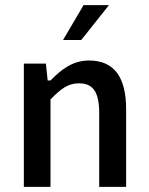

<svg xmlns="http://www.w3.org/2000/svg" viewBox="-20 -739 580 749"><path d="M177 -10V-350L178 -352C217 -392 245 -414 288 -414C343 -414 367 -380 367 -298V-10H472V-313C472 -436 427 -503 327 -503C265 -503 220 -469 178 -426L176 -425H166L159 -491H73V-10ZM306 -719 226 -583H297L405 -719Z"/></svg>

Font: Falling Sky
Style: Light
Weight: 400
Designer: Paul D. Hunt
Foundry: Adobe Systems Incorporated
Version: Version 1.02